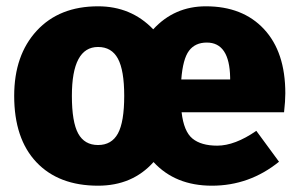

<svg xmlns="http://www.w3.org/2000/svg" viewBox="-20 -571 947 609"><path d="M885 -275Q885 -251 881 -215H556Q563 -154 590.5 -131.5Q618 -109 669 -109Q725 -109 793 -156L865 -58Q771 18 652 18Q536 18 467 -57Q400 18 291 18Q166 18 95.5 -56.5Q25 -131 25 -267Q25 -396 96.5 -473.5Q168 -551 291 -551Q396 -551 466 -478Q533 -551 633 -551Q750 -551 817.5 -478.5Q885 -406 885 -275ZM710 -319V-325Q708 -436 636 -436Q599 -436 579.5 -410Q560 -384 555 -319ZM374 -267Q374 -348 354 -385Q334 -422 291 -422Q208 -422 208 -267Q208 -184 228 -147.5Q248 -111 291 -111Q334 -111 354 -147.5Q374 -184 374 -267Z"/></svg>

Font: FiraGO ExtraBold
Style: Regular
Weight: 800
Designer: bBox Type
Foundry: bBox Type GmbH
Version: Version 1.001;PS 001.001;hotconv 1.0.88;makeotf.lib2.5.64775